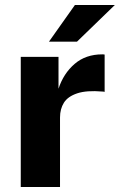

<svg xmlns="http://www.w3.org/2000/svg" viewBox="-20 -743 476 763"><path d="M62.5 -517H212.5V-390.5Q232.4 -451.1 276.6 -489.1Q320.8 -527 386.5 -527Q389.5 -527 391.7 -526.8Q393.9 -526.6 395.8 -526.1V-377.8Q393.5 -378.8 391.1 -378.9L387.2 -379.2Q324.2 -384.6 286.9 -372.1Q249.5 -359.6 234 -334.9Q218.5 -310.2 218.5 -276V0H62.5ZM436.2 -723 286 -577.5H174.6L277.6 -723Z"/></svg>

Font: Public Sans VF
Style: Regular
Weight: 400
Designer: Pablo Impallari, Rodrigo Fuenzalida (Modified by Dan O. Williams and USWDS)
Version: Version 1.003